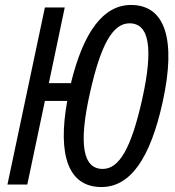

<svg xmlns="http://www.w3.org/2000/svg" viewBox="-20 -744 704 774"><path d="M10 0H90L161 -337H251C211 -115 257 10 389 10C506 10 586 -106 636 -334C691 -585 646 -724 508 -724C398 -724 317 -618 266 -409H177L241 -714H161ZM394 -63C314 -63 296 -163 343 -371C386 -563 434 -650 502 -650C582 -650 599 -550 553 -343C509 -147 461 -63 394 -63Z"/></svg>

Font: Noto Sans ExtraCondensed
Style: Italic
Weight: 400
Width: 2
Italic angle: -12°
Designer: Monotype Design Team
Foundry: Monotype Imaging Inc.
Version: Version 2.013